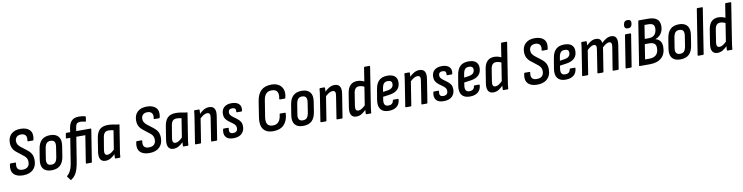

<svg xmlns="http://www.w3.org/2000/svg" viewBox="-18 -1640 10781 2785"><g transform="rotate(-10 5372.0 -248.0)"><path d="M195 8Q100 8 56.5 -41.5Q13 -91 34 -184Q37 -194 46 -194H114Q126 -194 123 -183Q112 -126 133 -100Q154 -74 202 -74Q252 -74 278.5 -98.5Q305 -123 305 -171Q305 -193 299 -210.5Q293 -228 279.5 -244Q266 -260 244 -276L160 -342Q122 -371 104 -406.5Q86 -442 86 -490Q86 -570 135 -616.5Q184 -663 272 -663Q365 -663 408.5 -615Q452 -567 432 -477Q430 -465 421 -465H351Q342 -465 343 -477Q353 -529 332 -555Q311 -581 266 -581Q224 -581 201 -558Q178 -535 178 -498Q178 -469 191 -447.5Q204 -426 232 -403L313 -341Q344 -317 362 -294Q380 -271 388.5 -244Q397 -217 397 -182Q397 -92 344 -42Q291 8 195 8Z M615 8Q533 8 495 -38.5Q457 -85 471 -174L495 -324Q509 -414 555 -456Q601 -498 681 -498Q762 -498 801 -451.5Q840 -405 826 -316L803 -167Q789 -77 743 -34.5Q697 8 615 8ZM625 -73Q665 -73 685 -95.5Q705 -118 714 -171L736 -312Q745 -367 729 -391.5Q713 -416 672 -416Q633 -416 613 -393.5Q593 -371 584 -318L561 -176Q552 -124 568 -98.5Q584 -73 625 -73Z M1051 -409 995 -58Q985 4 970.5 52.5Q956 101 932 135.5Q908 170 871 194Q865 197 859 191L821 140Q816 132 824 126Q846 107 862 81.5Q878 56 889 21Q900 -14 907 -62L962 -409H908Q898 -409 899 -419L909 -479Q911 -490 920 -490H975L983 -545Q995 -620 1032 -655.5Q1069 -691 1137 -691Q1166 -691 1191 -687.5Q1216 -684 1229 -679Q1238 -676 1237 -667L1228 -610Q1225 -599 1216 -602Q1200 -607 1182.5 -610Q1165 -613 1144 -613Q1112 -613 1095.5 -598Q1079 -583 1073 -546L1064 -490H1277Q1286 -490 1284 -479L1210 -10Q1209 0 1200 0H1129Q1120 0 1121 -10L1184 -409Z M1410 8Q1356 8 1334 -31Q1312 -70 1325 -146L1354 -331Q1368 -420 1410 -459Q1452 -498 1531 -498Q1578 -498 1616 -489.5Q1654 -481 1699 -477L1643 -123Q1636 -87 1633 -59.5Q1630 -32 1629 -10Q1629 0 1618 0H1559Q1549 0 1549 -10Q1549 -23 1550 -36.5Q1551 -50 1552 -64Q1519 -30 1483.5 -11Q1448 8 1410 8ZM1454 -73Q1476 -73 1501 -88Q1526 -103 1555 -132L1599 -409Q1583 -413 1564 -415.5Q1545 -418 1529 -418Q1490 -418 1469.5 -396.5Q1449 -375 1442 -324L1413 -151Q1407 -113 1416 -93Q1425 -73 1454 -73Z M2055 8Q1960 8 1916.5 -41.5Q1873 -91 1894 -184Q1897 -194 1906 -194H1974Q1986 -194 1983 -183Q1972 -126 1993 -100Q2014 -74 2062 -74Q2112 -74 2138.5 -98.5Q2165 -123 2165 -171Q2165 -193 2159 -210.5Q2153 -228 2139.5 -244Q2126 -260 2104 -276L2020 -342Q1982 -371 1964 -406.5Q1946 -442 1946 -490Q1946 -570 1995 -616.5Q2044 -663 2132 -663Q2225 -663 2268.5 -615Q2312 -567 2292 -477Q2290 -465 2281 -465H2211Q2202 -465 2203 -477Q2213 -529 2192 -555Q2171 -581 2126 -581Q2084 -581 2061 -558Q2038 -535 2038 -498Q2038 -469 2051 -447.5Q2064 -426 2092 -403L2173 -341Q2204 -317 2222 -294Q2240 -271 2248.5 -244Q2257 -217 2257 -182Q2257 -92 2204 -42Q2151 8 2055 8Z M2412 8Q2358 8 2336 -31Q2314 -70 2327 -146L2356 -331Q2370 -420 2412 -459Q2454 -498 2533 -498Q2580 -498 2618 -489.5Q2656 -481 2701 -477L2645 -123Q2638 -87 2635 -59.5Q2632 -32 2631 -10Q2631 0 2620 0H2561Q2551 0 2551 -10Q2551 -23 2552 -36.5Q2553 -50 2554 -64Q2521 -30 2485.5 -11Q2450 8 2412 8ZM2456 -73Q2478 -73 2503 -88Q2528 -103 2557 -132L2601 -409Q2585 -413 2566 -415.5Q2547 -418 2531 -418Q2492 -418 2471.5 -396.5Q2451 -375 2444 -324L2415 -151Q2409 -113 2418 -93Q2427 -73 2456 -73Z M2976 0Q2965 0 2966 -10L3018 -343Q3025 -381 3015 -398.5Q3005 -416 2978 -416Q2953 -416 2925 -399.5Q2897 -383 2861 -347L2864 -413Q2902 -454 2941 -476Q2980 -498 3021 -498Q3076 -498 3098.5 -461.5Q3121 -425 3109 -351L3055 -10Q3054 0 3044 0ZM2738 0Q2727 0 2729 -10L2785 -367Q2791 -401 2794.5 -431Q2798 -461 2799 -479Q2800 -490 2810 -490H2870Q2880 -490 2880 -479Q2880 -462 2877.5 -435Q2875 -408 2872 -390L2875 -371L2818 -10Q2816 0 2807 0Z M3294 8Q3214 8 3182.5 -33Q3151 -74 3166 -144Q3168 -155 3177 -155H3241Q3252 -155 3250 -144Q3242 -105 3254.5 -86Q3267 -67 3301 -67Q3334 -67 3351 -83Q3368 -99 3368 -129Q3368 -151 3359.5 -166.5Q3351 -182 3329 -200L3261 -250Q3233 -272 3217.5 -299Q3202 -326 3202 -363Q3202 -427 3241.5 -462.5Q3281 -498 3353 -498Q3424 -498 3460 -463.5Q3496 -429 3484 -365Q3483 -354 3474 -354H3408Q3398 -354 3400 -365Q3408 -423 3350 -423Q3292 -423 3292 -370Q3292 -351 3301 -337Q3310 -323 3331 -305L3395 -257Q3428 -232 3443.5 -205Q3459 -178 3459 -139Q3459 -72 3416.5 -32Q3374 8 3294 8Z M3880 8Q3781 8 3736.5 -50.5Q3692 -109 3708 -218L3745 -456Q3762 -562 3816.5 -612.5Q3871 -663 3968 -663Q4034 -663 4077.5 -635Q4121 -607 4137 -556.5Q4153 -506 4135 -439Q4132 -429 4124 -429H4054Q4044 -429 4045 -439Q4060 -506 4039 -543Q4018 -580 3958 -580Q3905 -580 3875.5 -549.5Q3846 -519 3836 -454L3798 -216Q3787 -144 3810 -109.5Q3833 -75 3889 -75Q3948 -75 3977 -113Q4006 -151 4012 -216Q4012 -227 4022 -227H4092Q4102 -227 4102 -216Q4096 -110 4040 -51Q3984 8 3880 8Z M4320 8Q4238 8 4200 -38.5Q4162 -85 4176 -174L4200 -324Q4214 -414 4260 -456Q4306 -498 4386 -498Q4467 -498 4506 -451.5Q4545 -405 4531 -316L4508 -167Q4494 -77 4448 -34.5Q4402 8 4320 8ZM4330 -73Q4370 -73 4390 -95.5Q4410 -118 4419 -171L4441 -312Q4450 -367 4434 -391.5Q4418 -416 4377 -416Q4338 -416 4318 -393.5Q4298 -371 4289 -318L4266 -176Q4257 -124 4273 -98.5Q4289 -73 4330 -73Z M4823 0Q4812 0 4813 -10L4865 -343Q4872 -381 4862 -398.5Q4852 -416 4825 -416Q4800 -416 4772 -399.5Q4744 -383 4708 -347L4711 -413Q4749 -454 4788 -476Q4827 -498 4868 -498Q4923 -498 4945.5 -461.5Q4968 -425 4956 -351L4902 -10Q4901 0 4891 0ZM4585 0Q4574 0 4576 -10L4632 -367Q4638 -401 4641.5 -431Q4645 -461 4646 -479Q4647 -490 4657 -490H4717Q4727 -490 4727 -479Q4727 -462 4724.5 -435Q4722 -408 4719 -390L4722 -371L4665 -10Q4663 0 4654 0Z M5105 8Q5051 8 5029 -30.5Q5007 -69 5019 -144L5051 -345Q5063 -422 5101.5 -460Q5140 -498 5203 -498Q5234 -498 5263.5 -489.5Q5293 -481 5316 -467L5304 -392Q5260 -418 5217 -418Q5184 -418 5164.5 -397.5Q5145 -377 5138 -334L5109 -150Q5103 -111 5112.5 -92Q5122 -73 5149 -73Q5174 -73 5201.5 -91Q5229 -109 5264 -144L5261 -79Q5220 -36 5183.5 -14Q5147 8 5105 8ZM5253 0Q5244 0 5244 -10Q5243 -29 5246 -54Q5249 -79 5251 -96L5249 -121L5336 -673Q5338 -683 5347 -683H5417Q5427 -683 5425 -673L5338 -120Q5332 -84 5328.5 -56Q5325 -28 5325 -11Q5325 0 5315 0Z M5581 8Q5500 8 5463.5 -38.5Q5427 -85 5440 -173L5465 -323Q5479 -414 5523.5 -456Q5568 -498 5648 -498Q5717 -498 5754 -468Q5791 -438 5791 -380Q5791 -311 5750 -271Q5709 -231 5630 -220L5535 -207L5528 -163Q5521 -115 5536.5 -92Q5552 -69 5589 -69Q5622 -69 5641 -84.5Q5660 -100 5664 -130Q5665 -140 5674 -140H5740Q5751 -140 5749 -130Q5744 -63 5700.5 -27.5Q5657 8 5581 8ZM5546 -277 5615 -287Q5659 -294 5680 -314.5Q5701 -335 5701 -370Q5701 -395 5685.5 -407.5Q5670 -420 5640 -420Q5602 -420 5582 -398Q5562 -376 5554 -327Z M6073 0Q6062 0 6063 -10L6115 -343Q6122 -381 6112 -398.5Q6102 -416 6075 -416Q6050 -416 6022 -399.5Q5994 -383 5958 -347L5961 -413Q5999 -454 6038 -476Q6077 -498 6118 -498Q6173 -498 6195.5 -461.5Q6218 -425 6206 -351L6152 -10Q6151 0 6141 0ZM5835 0Q5824 0 5826 -10L5882 -367Q5888 -401 5891.5 -431Q5895 -461 5896 -479Q5897 -490 5907 -490H5967Q5977 -490 5977 -479Q5977 -462 5974.5 -435Q5972 -408 5969 -390L5972 -371L5915 -10Q5913 0 5904 0Z M6391 8Q6311 8 6279.5 -33Q6248 -74 6263 -144Q6265 -155 6274 -155H6338Q6349 -155 6347 -144Q6339 -105 6351.5 -86Q6364 -67 6398 -67Q6431 -67 6448 -83Q6465 -99 6465 -129Q6465 -151 6456.5 -166.5Q6448 -182 6426 -200L6358 -250Q6330 -272 6314.5 -299Q6299 -326 6299 -363Q6299 -427 6338.5 -462.5Q6378 -498 6450 -498Q6521 -498 6557 -463.5Q6593 -429 6581 -365Q6580 -354 6571 -354H6505Q6495 -354 6497 -365Q6505 -423 6447 -423Q6389 -423 6389 -370Q6389 -351 6398 -337Q6407 -323 6428 -305L6492 -257Q6525 -232 6540.5 -205Q6556 -178 6556 -139Q6556 -72 6513.5 -32Q6471 8 6391 8Z M6776 8Q6695 8 6658.5 -38.5Q6622 -85 6635 -173L6660 -323Q6674 -414 6718.5 -456Q6763 -498 6843 -498Q6912 -498 6949 -468Q6986 -438 6986 -380Q6986 -311 6945 -271Q6904 -231 6825 -220L6730 -207L6723 -163Q6716 -115 6731.5 -92Q6747 -69 6784 -69Q6817 -69 6836 -84.5Q6855 -100 6859 -130Q6860 -140 6869 -140H6935Q6946 -140 6944 -130Q6939 -63 6895.5 -27.5Q6852 8 6776 8ZM6741 -277 6810 -287Q6854 -294 6875 -314.5Q6896 -335 6896 -370Q6896 -395 6880.5 -407.5Q6865 -420 6835 -420Q6797 -420 6777 -398Q6757 -376 6749 -327Z M7123 8Q7069 8 7047 -30.5Q7025 -69 7037 -144L7069 -345Q7081 -422 7119.5 -460Q7158 -498 7221 -498Q7252 -498 7281.5 -489.5Q7311 -481 7334 -467L7322 -392Q7278 -418 7235 -418Q7202 -418 7182.5 -397.5Q7163 -377 7156 -334L7127 -150Q7121 -111 7130.5 -92Q7140 -73 7167 -73Q7192 -73 7219.5 -91Q7247 -109 7282 -144L7279 -79Q7238 -36 7201.5 -14Q7165 8 7123 8ZM7271 0Q7262 0 7262 -10Q7261 -29 7264 -54Q7267 -79 7269 -96L7267 -121L7354 -673Q7356 -683 7365 -683H7435Q7445 -683 7443 -673L7356 -120Q7350 -84 7346.5 -56Q7343 -28 7343 -11Q7343 0 7333 0Z M7769 8Q7674 8 7630.5 -41.5Q7587 -91 7608 -184Q7611 -194 7620 -194H7688Q7700 -194 7697 -183Q7686 -126 7707 -100Q7728 -74 7776 -74Q7826 -74 7852.5 -98.5Q7879 -123 7879 -171Q7879 -193 7873 -210.5Q7867 -228 7853.5 -244Q7840 -260 7818 -276L7734 -342Q7696 -371 7678 -406.5Q7660 -442 7660 -490Q7660 -570 7709 -616.5Q7758 -663 7846 -663Q7939 -663 7982.5 -615Q8026 -567 8006 -477Q8004 -465 7995 -465H7925Q7916 -465 7917 -477Q7927 -529 7906 -555Q7885 -581 7840 -581Q7798 -581 7775 -558Q7752 -535 7752 -498Q7752 -469 7765 -447.5Q7778 -426 7806 -403L7887 -341Q7918 -317 7936 -294Q7954 -271 7962.5 -244Q7971 -217 7971 -182Q7971 -92 7918 -42Q7865 8 7769 8Z M8186 8Q8105 8 8068.5 -38.5Q8032 -85 8045 -173L8070 -323Q8084 -414 8128.5 -456Q8173 -498 8253 -498Q8322 -498 8359 -468Q8396 -438 8396 -380Q8396 -311 8355 -271Q8314 -231 8235 -220L8140 -207L8133 -163Q8126 -115 8141.5 -92Q8157 -69 8194 -69Q8227 -69 8246 -84.5Q8265 -100 8269 -130Q8270 -140 8279 -140H8345Q8356 -140 8354 -130Q8349 -63 8305.5 -27.5Q8262 8 8186 8ZM8151 -277 8220 -287Q8264 -294 8285 -314.5Q8306 -335 8306 -370Q8306 -395 8290.5 -407.5Q8275 -420 8245 -420Q8207 -420 8187 -398Q8167 -376 8159 -327Z M8440 0Q8429 0 8431 -10L8487 -367Q8493 -402 8496.5 -430.5Q8500 -459 8501 -479Q8502 -490 8511 -490H8572Q8582 -490 8582 -479Q8582 -467 8581.5 -454Q8581 -441 8579 -426Q8615 -462 8648.5 -480Q8682 -498 8719 -498Q8793 -498 8801 -424Q8837 -460 8872 -479Q8907 -498 8945 -498Q8995 -498 9015 -462.5Q9035 -427 9024 -354L8969 -10Q8968 0 8958 0H8889Q8879 0 8880 -11L8934 -345Q8945 -416 8899 -416Q8878 -416 8854 -402Q8830 -388 8800 -359L8745 -10Q8743 0 8733 0H8665Q8654 0 8656 -10L8708 -345Q8721 -416 8674 -416Q8653 -416 8629.5 -402Q8606 -388 8575 -359L8520 -10Q8519 0 8509 0Z M9080 0Q9070 0 9071 -10L9145 -479Q9148 -490 9156 -490H9226Q9236 -490 9235 -479L9160 -10Q9159 0 9150 0ZM9206 -568Q9179 -568 9166 -582Q9153 -596 9156 -622L9158 -634Q9165 -688 9218 -688Q9245 -688 9258 -674Q9271 -660 9268 -634L9266 -622Q9259 -568 9206 -568Z M9278 0Q9267 0 9270 -10L9370 -645Q9372 -655 9381 -655H9512Q9602 -655 9644.5 -621Q9687 -587 9687 -519Q9687 -455 9656.5 -410Q9626 -365 9572 -346V-343Q9617 -331 9639.5 -299Q9662 -267 9662 -216Q9662 -110 9600 -55Q9538 0 9425 0ZM9371 -81H9435Q9500 -81 9535 -114.5Q9570 -148 9570 -216Q9570 -259 9546 -279.5Q9522 -300 9471 -300H9405ZM9418 -375H9479Q9515 -375 9541 -390Q9567 -405 9581 -433.5Q9595 -462 9595 -501Q9595 -540 9573.5 -557.5Q9552 -575 9503 -575H9449Z M9876 8Q9794 8 9756 -38.5Q9718 -85 9732 -174L9756 -324Q9770 -414 9816 -456Q9862 -498 9942 -498Q10023 -498 10062 -451.5Q10101 -405 10087 -316L10064 -167Q10050 -77 10004 -34.5Q9958 8 9876 8ZM9886 -73Q9926 -73 9946 -95.5Q9966 -118 9975 -171L9997 -312Q10006 -367 9990 -391.5Q9974 -416 9933 -416Q9894 -416 9874 -393.5Q9854 -371 9845 -318L9822 -176Q9813 -124 9829 -98.5Q9845 -73 9886 -73Z M10141 0Q10130 0 10132 -10L10237 -673Q10239 -683 10248 -683H10317Q10328 -683 10325 -673L10221 -10Q10219 0 10210 0Z M10424 8Q10370 8 10348 -30.5Q10326 -69 10338 -144L10370 -345Q10382 -422 10420.5 -460Q10459 -498 10522 -498Q10553 -498 10582.5 -489.5Q10612 -481 10635 -467L10623 -392Q10579 -418 10536 -418Q10503 -418 10483.5 -397.5Q10464 -377 10457 -334L10428 -150Q10422 -111 10431.5 -92Q10441 -73 10468 -73Q10493 -73 10520.5 -91Q10548 -109 10583 -144L10580 -79Q10539 -36 10502.5 -14Q10466 8 10424 8ZM10572 0Q10563 0 10563 -10Q10562 -29 10565 -54Q10568 -79 10570 -96L10568 -121L10655 -673Q10657 -683 10666 -683H10736Q10746 -683 10744 -673L10657 -120Q10651 -84 10647.5 -56Q10644 -28 10644 -11Q10644 0 10634 0Z"/></g></svg>

Font: Sofia Sans Condensed SemiBold
Style: Italic
Weight: 600
Italic angle: -9°
Version: Version 4.100